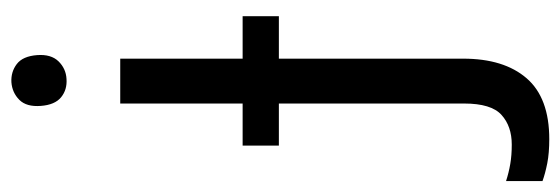

<svg xmlns="http://www.w3.org/2000/svg" viewBox="-408 -420 1012 347"><g transform="rotate(-90 98.5 -246.0)"><path d="M81.1 -678.7Q79.1 -704.6 92 -717.5Q105 -730.5 124 -731.9Q142.6 -732.9 156.7 -722.2Q170.9 -711.4 172.9 -685.5Q174.8 -660.2 161.6 -646.7Q148.4 -633.3 129.9 -632.3Q110.4 -630.9 96.7 -642.1Q83 -653.3 81.1 -678.7ZM21 240.2Q-3.9 240.2 -22.5 236.6Q-41 232.9 -54.7 228V162.1Q-39.6 167 -23.9 169.7Q-8.3 172.4 11.2 172.4Q44.4 172.4 64.9 153.8Q85.4 135.3 85.4 86.4V-248.5H9.3V-314H85.4V-535.2H166.5V-314H243.2V-248.5H166.5V84.5Q166.5 158.2 131.1 199.2Q95.7 240.2 21 240.2Z"/></g></svg>

Font: Open Sans
Style: Regular
Weight: 400
Designer: Monotype Design Team
Foundry: Monotype Imaging Inc.
Version: Version 3.000; ttfautohint (v1.8.4)